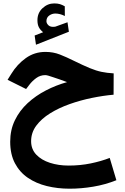

<svg xmlns="http://www.w3.org/2000/svg" viewBox="-20 -782 744 1139"><path d="M235.8 -590.8Q219.2 -604 210.7 -620.1Q202.1 -636.2 202.1 -662.1Q202.1 -705.6 232.4 -733.6Q262.7 -761.7 301.3 -761.7Q322.3 -761.7 336.2 -757.3Q350.1 -752.9 364.3 -744.6L364.7 -687Q335.9 -701.7 308.1 -701.7Q288.6 -701.7 272 -689.9Q255.4 -678.2 255.4 -655.8Q255.9 -642.6 268.1 -631.3Q280.3 -620.1 306.2 -623.5Q306.2 -623.5 310.1 -624.5L380.4 -649.9L388.7 -593.8L193.4 -516.6L185.5 -571.3ZM654.3 -346.7 653.8 -220.2Q591.8 -214.8 524.2 -200.9Q456.5 -187 392.6 -164.3Q328.6 -141.6 277.1 -109.6Q225.6 -77.6 195.1 -36.4Q164.6 4.9 164.6 55.7Q164.6 103 195.1 135.3Q225.6 167.5 276.1 183.8Q326.7 200.2 387.2 200.2Q456.1 200.2 518.6 187.3Q581.1 174.3 630.9 154.8L670.4 287.1Q604.5 313.5 533.2 325.4Q461.9 337.4 392.6 337.4Q321.8 337.4 258.1 321.8Q194.3 306.2 145.5 272.9Q96.7 239.7 68.6 186.5Q40.5 133.3 40.5 58.6Q40.5 -11.7 68.4 -68.8Q96.2 -126 144 -170.2Q191.9 -214.4 252.4 -245.6Q313 -276.9 377.9 -294.9Q358.4 -302.7 333.7 -311Q309.1 -319.3 295.9 -323.7Q260.3 -336.4 249 -336.4Q218.8 -336.4 194.8 -318.8Q170.9 -301.3 154.3 -279.3L134.8 -253.9L24.9 -308.6L46.9 -343.8Q81.5 -400.4 133.1 -437.3Q184.6 -474.1 249.5 -474.1Q295.9 -474.1 335.4 -458.5Q375 -442.9 415 -422.9Q474.6 -393.6 512.7 -377.9Q550.8 -362.3 582.5 -355.7Q614.3 -349.1 654.3 -346.7Z"/></svg>

Font: Vazirmatn RD ExtraBold
Style: Regular
Weight: 800
Designer: Saber Rastikerdar
Foundry: Saber Rastikerdar
Version: Version 32.102